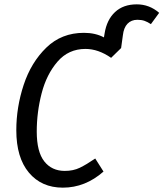

<svg xmlns="http://www.w3.org/2000/svg" viewBox="-20 -851 752 883"><path d="M712 -792 674 -740Q659 -750 645 -755Q631 -760 612 -760Q584 -760 566.5 -742Q549 -724 545 -688L537 -630L491 -585Q432 -626 373 -626Q295 -626 244.5 -567.5Q194 -509 171.5 -422Q149 -335 149 -246Q149 -153 183.5 -109Q218 -65 278 -65Q317 -65 347 -79.5Q377 -94 418 -122L456 -62Q372 12 269 12Q171 12 113 -57Q55 -126 55 -252Q55 -358 89 -461Q123 -564 193 -632Q263 -700 366 -700Q419 -700 458 -679L461 -697Q471 -760 509 -795.5Q547 -831 609 -831Q667 -831 712 -792Z"/></svg>

Font: Fira Sans Condensed
Style: Italic
Weight: 400
Width: 3
Italic angle: -8°
Designer: bBox Type GmbH & Carrois Corporate GbR & Edenspiekermann AG
Foundry: bBox Type GmbH & Carrois Corporate GbR & Edenspiekermann AG
Version: Version 4.301